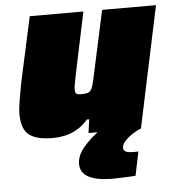

<svg xmlns="http://www.w3.org/2000/svg" viewBox="-51 -558 739 806"><g transform="rotate(-5 318.0 -155.0)"><path d="M158 8Q106 8 77 -4.5Q48 -17 36.5 -42Q25 -67 25 -104Q25 -126 31 -162Q37 -198 44 -235L104 -510H330L277 -258Q273 -238 269 -217Q265 -196 265 -188Q265 -178 267.5 -173Q270 -168 276 -166.5Q282 -165 291 -165Q306 -165 315 -167Q324 -169 330 -176Q336 -183 340.5 -198Q345 -213 350 -238L409 -510H636L528 0H307L315 -57H305Q283 -31 256.5 -16.5Q230 -2 204.5 3Q179 8 158 8ZM394 200Q341 200 310.5 190Q280 180 268 163.5Q256 147 256 127Q256 91 285 56.5Q314 22 359 -10L529 0Q510 7 491 19.5Q472 32 459 46.5Q446 61 446 75Q446 85 455.5 90.5Q465 96 491 96Q493 96 497.5 96Q502 96 509 95L488 196Q470 197 442 198.5Q414 200 394 200Z"/></g></svg>

Font: Saira SemiExpanded Black
Style: Italic
Weight: 900
Width: 6
Italic angle: -12°
Designer: Hector Gatti with collaboration of the Omnibus-Type team
Foundry: Omnibus-Type
Version: Version 1.101